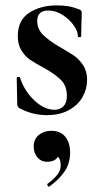

<svg xmlns="http://www.w3.org/2000/svg" viewBox="-20 -416 377 712"><path d="M198 -244Q236 -222 254.5 -209.5Q273 -197 288 -174.5Q303 -152 303 -120Q303 -86 286 -56Q269 -26 235 -7.5Q201 11 154 11Q99 11 50 -16Q44 -22 44 -28L42 -127Q42 -130 47.5 -130.5Q53 -131 54 -129Q70 -79 107 -44Q144 -9 182 -9Q203 -9 215.5 -22Q228 -35 228 -60Q228 -97 207 -118.5Q186 -140 145 -163Q110 -182 92 -194Q74 -206 60 -228Q46 -250 46 -282Q46 -341 88 -368.5Q130 -396 191 -396Q214 -396 232.5 -393Q251 -390 274 -381Q283 -378 283 -370Q283 -345 282 -331L281 -281Q281 -278 275 -278Q269 -278 269 -281Q269 -300 253 -322.5Q237 -345 211.5 -361Q186 -377 159 -377Q118 -377 118 -338Q118 -309 138.5 -288Q159 -267 198 -244ZM162 276Q158 276 156 271.5Q154 267 157 265Q179 249 192 232.5Q205 216 205 198Q205 176 196.5 167Q188 158 173 156L200 137Q202 184 154 184Q133 184 119 168Q105 152 105 127Q105 100 124 84.5Q143 69 170 69Q204 69 222 91Q240 113 240 150Q240 189 220 219Q200 249 164 275Z"/></svg>

Font: Cormorant Infant
Style: Bold
Weight: 700
Designer: Christian Thalmann (Catharsis Fonts)
Foundry: Catharsis Fonts
Version: Version 4.000